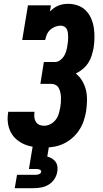

<svg xmlns="http://www.w3.org/2000/svg" viewBox="-20 -763 540 1003"><path d="M210 8Q184 8 158 4.5Q132 1 109 -8.5Q86 -18 67 -34Q48 -50 36.5 -72Q25 -94 21.5 -119.5Q18 -145 22 -171Q22 -173 22.5 -175Q23 -177 23 -179H160Q160 -178 160 -177.5Q160 -177 160 -176Q158 -163 159.5 -150Q161 -137 167.5 -126.5Q174 -116 185.5 -111Q197 -106 210 -106Q227 -106 243.5 -114.5Q260 -123 271 -137.5Q282 -152 287 -169Q292 -186 295 -203Q297 -215 298 -228.5Q299 -242 298.5 -254.5Q298 -267 295.5 -279Q293 -291 287.5 -302Q282 -313 271 -319Q260 -325 248 -325H191L209 -439H266Q281 -439 293.5 -448Q306 -457 314 -469.5Q322 -482 326 -496.5Q330 -511 332 -525Q334 -535 335 -546Q336 -557 336 -567.5Q336 -578 335 -588.5Q334 -599 330 -608.5Q326 -618 317 -623.5Q308 -629 298 -629Q283 -629 268.5 -623.5Q254 -618 242.5 -607.5Q231 -597 225 -583Q219 -569 216 -554H96L126 -735H246L241 -703Q251 -713 262 -721Q273 -729 285.5 -734Q298 -739 311 -741Q324 -743 336 -743Q363 -743 387.5 -734Q412 -725 429 -707.5Q446 -690 456 -667Q466 -644 470 -618.5Q474 -593 473.5 -566Q473 -539 469 -513Q465 -493 459 -473Q453 -453 441 -434.5Q429 -416 412 -402Q395 -388 376 -379Q396 -363 409.5 -340.5Q423 -318 429 -292.5Q435 -267 434.5 -239Q434 -211 430 -183Q426 -158 417.5 -132.5Q409 -107 394 -84Q379 -61 358 -42.5Q337 -24 312.5 -12.5Q288 -1 262 3.5Q236 8 210 8ZM57 220 69 150H169Q177 150 185 146.5Q193 143 195 135Q196 127 188.5 123.5Q181 120 174 120H131L151 0H236L227 55Q240 58 251.5 65Q263 72 270.5 82.5Q278 93 280 107Q282 121 279 135Q276 154 264.5 172Q253 190 235 201Q217 212 197 216Q177 220 157 220Z"/></svg>

Font: Iosevka Curly Slab HvObl
Style: Regular
Weight: 900
Italic angle: -9°
Monospace: yes
Designer: Belleve Invis
Foundry: Belleve Invis
Version: Version 11.1.0; ttfautohint (v1.8.3)